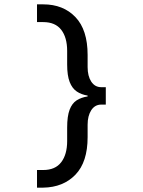

<svg xmlns="http://www.w3.org/2000/svg" viewBox="-20 -732 656 882"><path d="M150 130V49H178.5Q234 49 261.2 13.2Q288.5 -22.5 288.5 -84V-146Q288.5 -198.5 299.8 -228Q311 -257.5 332 -271Q353 -284.5 382.5 -289V-293Q353.5 -297.5 332.5 -311.8Q311.5 -326 300 -355.5Q288.5 -385 288.5 -436V-498Q288.5 -560 261.2 -595.2Q234 -630.5 178.5 -630.5H150V-712H178.5Q270.5 -712 326.5 -653.5Q382.5 -595 382.5 -479.5V-424Q382.5 -382.5 399.2 -357Q416 -331.5 445 -331.5H466V-251.5H445Q416 -251.5 399.2 -225.8Q382.5 -200 382.5 -159V-102Q382.5 12.5 326.5 70.5Q270.5 128.5 178.5 130Z"/></svg>

Font: Overpass Mono Medium
Style: Regular
Weight: 500
Monospace: yes
Designer: Delve Withrington, Dave Bailey
Foundry: Delve Fonts LLC
Version: Version 4.000